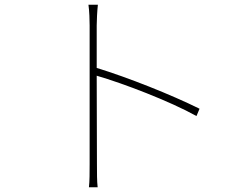

<svg xmlns="http://www.w3.org/2000/svg" viewBox="-20 -777 1040 814"><path d="M360 -81C360 -46 360 -8 357 17H394C391 -8 391 -46 391 -81L390 -456C501 -424 700 -348 813 -285L826 -316C705 -376 521 -449 390 -489V-669C390 -688 392 -731 395 -757H355C359 -730 360 -690 360 -669C360 -586 360 -116 360 -81Z"/></svg>

Font: Harano Aji Gothic ExtraLight
Style: Regular
Weight: 250
Foundry: Masamichi Hosoda
Version: HaranoAjiGothic-ExtraLight version 20230610;ttx 4.39.4